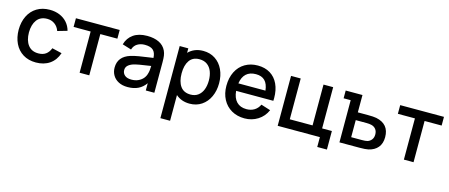

<svg xmlns="http://www.w3.org/2000/svg" viewBox="-49 -1160 4691 2006"><g transform="rotate(15 2296.5 -157.5)"><path d="M40 -270Q40.5 -353.5 72.2 -418.2Q104 -483 163.2 -519Q222.5 -555 302.5 -555Q361 -555 409.2 -535Q457.5 -515 490.2 -478Q523 -441 536.5 -390.5L432.5 -360.5Q417 -405.5 381.8 -431Q346.5 -456.5 301 -456.5Q227 -456.5 189.2 -405.8Q151.5 -355 151 -270Q151.5 -184 190 -133.8Q228.5 -83.5 301 -83.5Q350 -83.5 381.8 -106.2Q413.5 -129 430.5 -173.5L536.5 -148.5Q510 -69 449 -27Q388 15 301 15Q220 15 161.2 -21.5Q102.5 -58 71.5 -122.5Q40.5 -187 40 -270Z M771.5 0V-446H587V-540H1060.5V-446H876V0Z M1580 -332.5V0H1487.5V-78.5Q1454 -31 1406.2 -8Q1358.5 15 1293 15Q1235 15 1194 -6.8Q1153 -28.5 1131.8 -65.2Q1110.5 -102 1110.5 -147Q1110.5 -266.5 1238 -307Q1276.5 -318.5 1325.2 -326.8Q1374 -335 1460.5 -347L1477 -349Q1474.5 -406 1446 -432.2Q1417.5 -458.5 1355 -458.5Q1309.5 -458.5 1275 -437.5Q1240.5 -416.5 1227.5 -373.5L1130 -403.5Q1150 -475 1207.2 -515Q1264.5 -555 1356 -555Q1430.5 -555 1483.5 -529.5Q1536.5 -504 1561 -452Q1572.5 -427.5 1576.2 -399.8Q1580 -372 1580 -332.5ZM1465 -177.5Q1475 -206.5 1476 -262L1463 -260Q1390 -249.5 1353.8 -243Q1317.5 -236.5 1288.5 -228Q1253.5 -216 1233.8 -197Q1214 -178 1214 -148Q1214 -114.5 1238.8 -92.5Q1263.5 -70.5 1311.5 -70.5Q1354 -70.5 1386.5 -85.8Q1419 -101 1438.8 -125.5Q1458.5 -150 1465 -177.5Z M2208 -270.5Q2208 -189.5 2178 -124.5Q2148 -59.5 2092.5 -22.2Q2037 15 1963.5 15Q1874.5 15 1814.5 -38V240H1709.5V-540H1802.5V-491.5Q1832 -522 1872 -538.5Q1912 -555 1961.5 -555Q2036 -555 2091.8 -518.2Q2147.5 -481.5 2177.8 -416.8Q2208 -352 2208 -270.5ZM2097 -270.5Q2097 -325 2080.5 -368Q2064 -411 2030 -435.8Q1996 -460.5 1945.5 -460.5Q1874 -460.5 1838.2 -409.2Q1802.5 -358 1802.5 -270.5Q1802.5 -182 1838.8 -130.8Q1875 -79.5 1949 -79.5Q1997.5 -79.5 2030.8 -104.5Q2064 -129.5 2080.5 -172.5Q2097 -215.5 2097 -270.5Z M2400 -240.5Q2406.5 -164.5 2445.5 -124Q2484.5 -83.5 2552.5 -83.5Q2601 -83.5 2637 -105.5Q2673 -127.5 2693 -169.5L2795.5 -137Q2764.5 -65.5 2700.5 -25.2Q2636.5 15 2557.5 15Q2477.5 15 2416.5 -20.2Q2355.5 -55.5 2321.8 -119.2Q2288 -183 2288 -265.5Q2288 -353 2321 -418.5Q2354 -484 2414 -519.5Q2474 -555 2552.5 -555Q2630 -555 2686.5 -520.5Q2743 -486 2773.2 -421.8Q2803.5 -357.5 2803.5 -270Q2803.5 -260.5 2802.5 -240.5ZM2402.5 -322H2695.5Q2687.5 -393.5 2653.2 -428Q2619 -462.5 2556.5 -462.5Q2490 -462.5 2451.2 -426.8Q2412.5 -391 2402.5 -322Z M3370.5 106.5V0H2914V-540H3018.5V-98.5H3265V-540H3369.5V-94H3475V106.5Z M3581.5 -456H3505V-540H3686.5V-352.5H3793.5Q3857.5 -352.5 3887.5 -346.5Q4029.5 -317.5 4029.5 -175.5Q4029.5 -106.5 3994 -64Q3958.5 -21.5 3894 -7Q3863 0 3796.5 0H3582ZM3802.5 -84Q3840.5 -84 3861 -89.5Q3887 -97 3904.8 -119.2Q3922.5 -141.5 3922.5 -175.5Q3922.5 -211 3904.5 -233.5Q3886.5 -256 3856.5 -263Q3835 -268.5 3802.5 -268.5H3686.5V-84Z M4279 0V-446H4094.5V-540H4568V-446H4383.5V0Z"/></g></svg>

Font: Manrope KiralyPet SmBd KiralyPet
Style: Regular
Weight: 600
Designer: Mikhail Sharanda
Foundry: Mikhail Sharanda
Version: Version 4.502